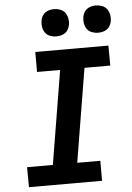

<svg xmlns="http://www.w3.org/2000/svg" viewBox="-62 -1006 725 1052"><g transform="rotate(-5 300.0 -480.0)"><path d="M456 0H54L53 -110H195L280 -625H153V-735H555L556 -625H414L329 -110H456ZM505 -810Q488 -810 471 -816.5Q454 -823 444.5 -836.5Q435 -850 432 -867.5Q429 -885 432 -903Q434 -916 440.5 -927.5Q447 -939 457.5 -946.5Q468 -954 480.5 -957Q493 -960 506 -960Q523 -960 540 -953.5Q557 -947 566.5 -933.5Q576 -920 579.5 -902.5Q583 -885 580 -867Q577 -854 571 -842.5Q565 -831 554 -823.5Q543 -816 530.5 -813Q518 -810 505 -810ZM275 -810Q258 -810 241 -816.5Q224 -823 214.5 -836.5Q205 -850 202 -867.5Q199 -885 202 -903Q204 -916 210.5 -927.5Q217 -939 227.5 -946.5Q238 -954 250.5 -957Q263 -960 276 -960Q293 -960 310 -953.5Q327 -947 336.5 -933.5Q346 -920 349.5 -902.5Q353 -885 350 -867Q347 -854 341 -842.5Q335 -831 324 -823.5Q313 -816 300.5 -813Q288 -810 275 -810Z"/></g></svg>

Font: Iosevka HT Extrabold Extended
Style: Italic
Weight: 800
Width: 7
Italic angle: -9°
Monospace: yes
Designer: Belleve Invis
Foundry: Belleve Invis
Version: Version 32.3.0; ttfautohint (v1.8.4)